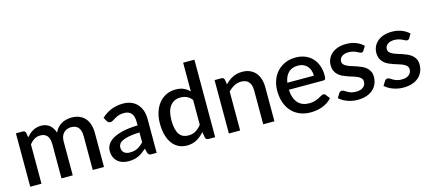

<svg xmlns="http://www.w3.org/2000/svg" viewBox="-55 -1252 3973 1771"><g transform="rotate(-15 1931.0 -366.0)"><path d="M65.5 0V-510H130.5Q152.5 -510 158.5 -489.5L165.5 -445Q179.5 -461 194.5 -474.2Q209.5 -487.5 226.8 -497.2Q244 -507 263.8 -512.5Q283.5 -518 306.5 -518Q331 -518 351.5 -511Q372 -504 387.8 -491Q403.5 -478 415 -459.5Q426.5 -441 434 -418Q445.5 -444.5 463 -463.5Q480.5 -482.5 502 -494.5Q523.5 -506.5 547.8 -512.2Q572 -518 597 -518Q638 -518 670.2 -505Q702.5 -492 724.8 -467.2Q747 -442.5 758.5 -406.5Q770 -370.5 770 -324.5V0H662.5V-324.5Q662.5 -378.5 639.2 -405.8Q616 -433 570.5 -433Q550 -433 532 -426Q514 -419 500.5 -405.5Q487 -392 479.2 -371.8Q471.5 -351.5 471.5 -324.5V0H364V-324.5Q364 -380.5 341.5 -406.8Q319 -433 275.5 -433Q245.5 -433 220 -417.8Q194.5 -402.5 173 -376V0Z M1168.5 -223Q1111 -221 1071.5 -213.8Q1032 -206.5 1007.5 -195.2Q983 -184 972.2 -168.5Q961.5 -153 961.5 -134.5Q961.5 -116.5 967.2 -103.8Q973 -91 983.2 -82.8Q993.5 -74.5 1007.2 -70.8Q1021 -67 1037.5 -67Q1079.5 -67 1109.8 -82.8Q1140 -98.5 1168.5 -128.5ZM883.5 -439Q970 -519.5 1089.5 -519.5Q1133.5 -519.5 1167.8 -505.2Q1202 -491 1225.2 -465Q1248.5 -439 1260.8 -403.2Q1273 -367.5 1273 -324V0H1225Q1209.5 0 1201.5 -4.8Q1193.5 -9.5 1188 -24L1177.5 -65.5Q1158 -48 1139 -34.2Q1120 -20.5 1099.8 -11Q1079.5 -1.5 1056.2 3.2Q1033 8 1005 8Q974 8 947.2 -0.5Q920.5 -9 901 -26.2Q881.5 -43.5 870.2 -69Q859 -94.5 859 -129Q859 -158.5 874.8 -186.5Q890.5 -214.5 926.8 -236.8Q963 -259 1022.2 -273.5Q1081.5 -288 1168.5 -290V-324Q1168.5 -379 1145 -406Q1121.5 -433 1076 -433Q1045 -433 1024 -425.2Q1003 -417.5 987.5 -408.5Q972 -399.5 960 -391.8Q948 -384 934.5 -384Q923.5 -384 915.8 -389.8Q908 -395.5 903 -404Z M1724 -384.5Q1701.5 -413.5 1674.5 -425Q1647.5 -436.5 1616 -436.5Q1553 -436.5 1517.5 -390.2Q1482 -344 1482 -253.5Q1482 -206.5 1490 -173.2Q1498 -140 1513 -119Q1528 -98 1549.5 -88.5Q1571 -79 1598 -79Q1639 -79 1668.8 -96.8Q1698.5 -114.5 1724 -147ZM1831.5 -740V0H1766.5Q1745 0 1739 -20.5L1729.5 -76Q1697.5 -38.5 1656.8 -15.5Q1616 7.5 1562 7.5Q1519 7.5 1484 -9.8Q1449 -27 1424 -60Q1399 -93 1385.2 -141.8Q1371.5 -190.5 1371.5 -253.5Q1371.5 -310.5 1386.8 -359Q1402 -407.5 1430.5 -443.2Q1459 -479 1499.8 -499.2Q1540.5 -519.5 1591 -519.5Q1636 -519.5 1667.5 -505.2Q1699 -491 1724 -465.5V-740Z M2063 -442.5Q2079.5 -459.5 2097.2 -473.2Q2115 -487 2135 -497Q2155 -507 2177.5 -512.5Q2200 -518 2226.5 -518Q2268.5 -518 2300.2 -504Q2332 -490 2353.8 -464.5Q2375.5 -439 2386.5 -403.2Q2397.5 -367.5 2397.5 -324.5V0H2290.5V-324.5Q2290.5 -376 2266.8 -404.5Q2243 -433 2194.5 -433Q2158.5 -433 2127.8 -416.5Q2097 -400 2070 -371.5V0H1962.5V-510H2027.5Q2049.5 -510 2055.5 -489.5Z M2858 -312.5Q2858 -339.5 2850.2 -362.8Q2842.5 -386 2827.5 -403.2Q2812.5 -420.5 2790.2 -430.2Q2768 -440 2739 -440Q2680.5 -440 2647 -406.5Q2613.5 -373 2604.5 -312.5ZM2601.5 -246.5Q2603.5 -203 2615 -171.2Q2626.5 -139.5 2645.8 -118.5Q2665 -97.5 2691.8 -87.2Q2718.5 -77 2751.5 -77Q2783 -77 2806 -84.2Q2829 -91.5 2846 -100.2Q2863 -109 2875 -116.2Q2887 -123.5 2897 -123.5Q2910 -123.5 2917 -113.5L2947.5 -74Q2928.5 -51.5 2904.5 -36Q2880.5 -20.5 2853.5 -10.8Q2826.5 -1 2798 3.2Q2769.5 7.5 2742.5 7.5Q2689.5 7.5 2644.2 -10.2Q2599 -28 2565.8 -62.5Q2532.5 -97 2513.8 -148Q2495 -199 2495 -265.5Q2495 -318.5 2511.8 -364.5Q2528.5 -410.5 2559.8 -444.5Q2591 -478.5 2635.8 -498.2Q2680.5 -518 2737 -518Q2784 -518 2824 -502.8Q2864 -487.5 2893 -458Q2922 -428.5 2938.2 -385.8Q2954.5 -343 2954.5 -288.5Q2954.5 -263.5 2949 -255Q2943.5 -246.5 2929 -246.5Z M3359 -417.5Q3355 -410.5 3350 -407.5Q3345 -404.5 3337.5 -404.5Q3329 -404.5 3319 -409.8Q3309 -415 3295.5 -421.5Q3282 -428 3263.8 -433.2Q3245.5 -438.5 3221 -438.5Q3201 -438.5 3184.8 -433.8Q3168.5 -429 3157.2 -420.2Q3146 -411.5 3140 -399.8Q3134 -388 3134 -374.5Q3134 -356.5 3145 -344.5Q3156 -332.5 3174 -323.8Q3192 -315 3215 -308Q3238 -301 3262 -293Q3286 -285 3309 -274.5Q3332 -264 3350 -248.8Q3368 -233.5 3379 -211.8Q3390 -190 3390 -159Q3390 -123 3377 -92.5Q3364 -62 3339 -39.5Q3314 -17 3276.8 -4.5Q3239.5 8 3191.5 8Q3165 8 3140.2 3.2Q3115.5 -1.5 3093.2 -9.8Q3071 -18 3051.8 -29.5Q3032.5 -41 3017.5 -54.5L3042.5 -95.5Q3047 -103 3053.8 -107.2Q3060.5 -111.5 3070.5 -111.5Q3081 -111.5 3091.2 -104.8Q3101.5 -98 3115.2 -90Q3129 -82 3148.5 -75.2Q3168 -68.5 3197 -68.5Q3221 -68.5 3238.5 -74.2Q3256 -80 3267.5 -90Q3279 -100 3284.5 -112.8Q3290 -125.5 3290 -140Q3290 -159.5 3279 -172Q3268 -184.5 3249.8 -193.5Q3231.5 -202.5 3208.2 -209.5Q3185 -216.5 3161 -224.5Q3137 -232.5 3113.8 -243Q3090.5 -253.5 3072.2 -269.8Q3054 -286 3043 -309.2Q3032 -332.5 3032 -366Q3032 -396.5 3044.2 -424Q3056.5 -451.5 3080.2 -472.5Q3104 -493.5 3138.8 -505.8Q3173.5 -518 3219 -518Q3270.5 -518 3312.5 -501.5Q3354.5 -485 3383 -456.5Z M3795.5 -417.5Q3791.5 -410.5 3786.5 -407.5Q3781.5 -404.5 3774 -404.5Q3765.5 -404.5 3755.5 -409.8Q3745.5 -415 3732 -421.5Q3718.5 -428 3700.2 -433.2Q3682 -438.5 3657.5 -438.5Q3637.5 -438.5 3621.2 -433.8Q3605 -429 3593.8 -420.2Q3582.5 -411.5 3576.5 -399.8Q3570.5 -388 3570.5 -374.5Q3570.5 -356.5 3581.5 -344.5Q3592.5 -332.5 3610.5 -323.8Q3628.5 -315 3651.5 -308Q3674.5 -301 3698.5 -293Q3722.5 -285 3745.5 -274.5Q3768.5 -264 3786.5 -248.8Q3804.5 -233.5 3815.5 -211.8Q3826.5 -190 3826.5 -159Q3826.5 -123 3813.5 -92.5Q3800.5 -62 3775.5 -39.5Q3750.5 -17 3713.2 -4.5Q3676 8 3628 8Q3601.5 8 3576.8 3.2Q3552 -1.5 3529.8 -9.8Q3507.5 -18 3488.2 -29.5Q3469 -41 3454 -54.5L3479 -95.5Q3483.5 -103 3490.2 -107.2Q3497 -111.5 3507 -111.5Q3517.5 -111.5 3527.8 -104.8Q3538 -98 3551.8 -90Q3565.5 -82 3585 -75.2Q3604.5 -68.5 3633.5 -68.5Q3657.5 -68.5 3675 -74.2Q3692.5 -80 3704 -90Q3715.5 -100 3721 -112.8Q3726.5 -125.5 3726.5 -140Q3726.5 -159.5 3715.5 -172Q3704.5 -184.5 3686.2 -193.5Q3668 -202.5 3644.8 -209.5Q3621.5 -216.5 3597.5 -224.5Q3573.5 -232.5 3550.2 -243Q3527 -253.5 3508.8 -269.8Q3490.5 -286 3479.5 -309.2Q3468.5 -332.5 3468.5 -366Q3468.5 -396.5 3480.8 -424Q3493 -451.5 3516.8 -472.5Q3540.5 -493.5 3575.2 -505.8Q3610 -518 3655.5 -518Q3707 -518 3749 -501.5Q3791 -485 3819.5 -456.5Z"/></g></svg>

Font: LatoLatin Semibold
Style: Regular
Weight: 600
Designer: Lukasz Dziedzic with Adam Twardoch and Botio Nikoltchev
Foundry: tyPoland Lukasz Dziedzic
Version: Version 2.015; 2015-08-06; http://www.latofonts.com/